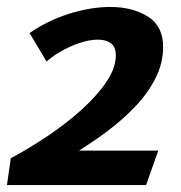

<svg xmlns="http://www.w3.org/2000/svg" viewBox="-32 -532 519 552"><path d="M285 -512Q349 -512 393 -484.5Q437 -457 437 -397Q437 -351 415.5 -308Q394 -265 358 -227Q322 -189 279.5 -157Q237 -125 195 -99H423L388 0H-12L-1 -77Q53 -106 106.5 -142Q160 -178 204 -218Q248 -258 274.5 -297.5Q301 -337 301 -373Q301 -397 287 -407.5Q273 -418 250 -418Q216 -418 173.5 -399.5Q131 -381 102 -355L53 -437Q105 -473 167 -492.5Q229 -512 285 -512Z"/></svg>

Font: Rosario
Style: Bold Italic
Weight: 700
Italic angle: -8.05°
Designer: Hector Gatti
Foundry: Omnibus Type
Version: Version 1.101; ttfautohint (v1.8.1.43-b0c9)